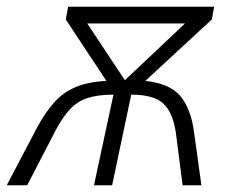

<svg xmlns="http://www.w3.org/2000/svg" viewBox="-68 -552 695 572"><path d="M44 -175Q67 -217 93 -246.5Q119 -276 156 -292Q193 -308 249 -311L128 -494L135 -532H570L563 -494L365 -311Q439 -303 470 -265Q501 -227 510 -159L532 0H476L456 -156Q447 -217 418.5 -243.5Q390 -270 323 -270L266 0H212L270 -270Q225 -270 194.5 -260.5Q164 -251 142 -228Q120 -205 99 -166L13 0H-48ZM304 -313 483 -482H192Z"/></svg>

Font: Noto Sans Light
Style: Italic
Weight: 300
Italic angle: -12°
Designer: Monotype Design Team
Foundry: Monotype Imaging Inc.
Version: Version 2.013; ttfautohint (v1.8.4.7-5d5b)